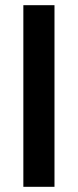

<svg xmlns="http://www.w3.org/2000/svg" viewBox="-20 -720 300 740"><path d="M70 0V-700H190V0Z"/></svg>

Font: DM Sans 18pt SemiBold
Style: Regular
Weight: 600
Designer: Colophon Foundry, Jonny Pinhorn
Foundry: Colophon Foundry
Version: Version 4.004;gftools[0.9.30]